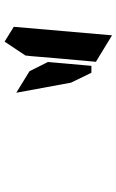

<svg xmlns="http://www.w3.org/2000/svg" viewBox="148 -1136 519 856"><g transform="rotate(90 408.0 -708.5)"><path d="M257 -662 274 -856H305L349 -765L394 -521L298 -580ZM166 -469 100 -510 138 -948 256 -876 240 -698 231 -590 228 -562Z"/></g></svg>

Font: DSEG14 Modern
Style: Bold Italic
Weight: 700
Italic angle: -5°
Designer: Keshikan(Twitter:@keshinomi_88pro)
Version: Version 0.46